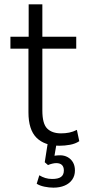

<svg xmlns="http://www.w3.org/2000/svg" viewBox="-20 -663 415 884"><path d="M254 8Q185 8 148 -29Q111 -66 111 -146V-439H28V-494H112V-643H175V-494H331V-439H175V-154Q175 -93 197.5 -71Q220 -49 261 -49Q281 -49 298.5 -52.5Q316 -56 334 -65L345 -13Q327 -1 302.5 3.5Q278 8 254 8ZM226 201Q206 201 184.5 196.5Q163 192 149 183L161 144Q174 152 188.5 156.5Q203 161 220 161Q248 161 261 151.5Q274 142 274 122Q274 105 265 96.5Q256 88 239 88Q231 88 220.5 90.5Q210 93 201 97L186 84L201 -12H242L229 65L210 60Q218 56 231 54Q244 52 257 52Q276 52 291.5 60.5Q307 69 316 84.5Q325 100 325 122Q325 146 312.5 164Q300 182 277.5 191.5Q255 201 226 201Z"/></svg>

Font: Nunito Sans 7pt Condensed Light
Style: Regular
Weight: 300
Width: 3
Designer: Vernon Adams
Foundry: Vernon Adams
Version: Version 3.101;gftools[0.9.27]